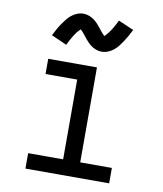

<svg xmlns="http://www.w3.org/2000/svg" viewBox="-85 -838 771 908"><g transform="rotate(10 300.0 -384.5)"><path d="M99 0V-74H267V-457H115V-530H349V-74H501V0ZM358 -607Q350 -607 342.5 -608.5Q335 -610 328.5 -612.5Q322 -615 315 -619Q308 -623 302.5 -627.5Q297 -632 291 -638Q285 -644 280.5 -649.5Q276 -655 271.5 -660.5Q267 -666 261.5 -673Q256 -680 251.5 -685Q247 -690 242 -694Q240 -692 236 -687.5Q232 -683 230 -681Q228 -679 225.5 -676Q223 -673 221 -669.5Q219 -666 216 -662Q213 -658 210.5 -653.5Q208 -649 205 -644Q202 -639 199 -633.5Q196 -628 193 -622Q190 -616 187 -610L176 -615L113 -643Q122 -661 130.5 -676Q139 -691 147.5 -703Q156 -715 164.5 -726Q173 -737 185 -747Q197 -757 212 -763Q227 -769 242 -769Q250 -769 257.5 -767.5Q265 -766 271.5 -763.5Q278 -761 285 -757Q292 -753 297.5 -748.5Q303 -744 309 -738Q315 -732 319.5 -726.5Q324 -721 328.5 -715.5Q333 -710 338.5 -703Q344 -696 348.5 -691Q353 -686 358 -682Q360 -684 364 -688.5Q368 -693 370 -695.5Q372 -698 374.5 -701Q377 -704 379 -707Q381 -710 384 -714Q387 -718 389.5 -722.5Q392 -727 395 -732Q398 -737 401 -742.5Q404 -748 407 -754Q410 -760 413 -766L487 -734Q478 -716 469.5 -701Q461 -686 452.5 -673.5Q444 -661 435.5 -650Q427 -639 415 -629Q403 -619 388 -613Q373 -607 358 -607Z"/></g></svg>

Font: Iosevka Slab Extended
Style: Regular
Weight: 400
Width: 7
Monospace: yes
Designer: Belleve Invis
Foundry: Belleve Invis
Version: Version 11.1.1; ttfautohint (v1.8.3)